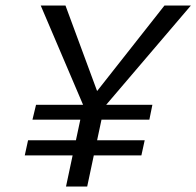

<svg xmlns="http://www.w3.org/2000/svg" viewBox="-20 -678 714 698"><path d="M674 -658 366 -297H534L523 -243H349L333 -168H506L494 -113H321L297 0H220L244 -113H70L82 -168H256L272 -243H98L111 -297H282L128 -658H218L333 -347L578 -658Z"/></svg>

Font: EauTestInfant Medium
Style: Italic
Weight: 500
Italic angle: -12°
Designer: Christian Thalmann (Catharsis Fonts)
Version: Version 0.001;PS 000.001;hotconv 1.0.88;makeotf.lib2.5.64775